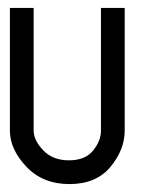

<svg xmlns="http://www.w3.org/2000/svg" viewBox="-20 -465 420 485"><path d="M5 -445H65V-135Q65 -111 89 -85.5Q113 -60 154 -60Q195 -60 215 -84.5Q235 -109 235 -135V-445H295V-135Q295 -87 259 -43.5Q223 0 155.5 0Q88 0 46.5 -44Q5 -88 5 -135Z"/></svg>

Font: SOV_Station
Style: Bold
Weight: 700
Version: Version 1.00